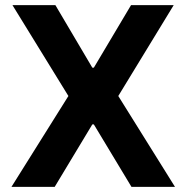

<svg xmlns="http://www.w3.org/2000/svg" viewBox="-20 -727 726 747"><path d="M339.2 -463.7H345.1L489.8 -707H655.8L440.2 -353.5L660.8 0H491.5L345.1 -243H339.2L192.8 0H24.6L246.1 -353.5L28.5 -707H195.5Z"/></svg>

Font: WEMIX Pretendard Variable
Style: Regular
Weight: 400
Designer: Base glyphs from Inter by Rasmus Andersson; Hangeul glyphs from Noto Sans CJK(Source Han Sans) by Jang Soo-young and Kan
Foundry: Kil Hyung-jin
Version: Version 1.000;Glyphs 3.2 (3208)